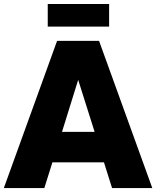

<svg xmlns="http://www.w3.org/2000/svg" viewBox="-42 -958 796 978"><path d="M513.8 -937.5V-822.5H201.2V-937.5ZM528.8 0 487.5 -131.2H225L183.8 0H-22.5L248.8 -750H462.5L733.8 0ZM273.8 -286.2H440L356.2 -551.2Z"/></svg>

Font: Now Black
Style: Regular
Weight: 900
Designer: Alfredo Marco Pradil
Foundry: Alfredo Marco Pradil
Version: Version 1.002;PS 001.002;hotconv 1.0.88;makeotf.lib2.5.64775